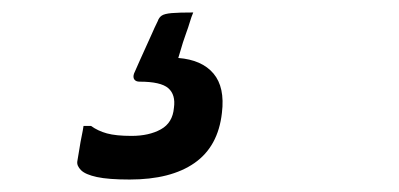

<svg xmlns="http://www.w3.org/2000/svg" viewBox="-20 -56 640 308"><path d="M290 -36Q287 -29 284.5 -20.5Q282 -12 279 -4Q276 4 273.5 12Q271 20 269 27L266 37Q304 40 322.5 62Q341 84 336 125Q330 179 292 205.5Q254 232 188 232Q154 232 135.5 228Q117 224 110 217Q103 210 104 203Q106 192 107.5 182Q109 172 111 162.5Q113 153 114 146H126Q137 154 151.5 158Q166 162 191 162Q219 162 238 151.5Q257 141 259 117Q262 96 250 85.5Q238 75 204 75Q198 75 195.5 71.5Q193 68 195 62Q200 51 204.5 40.5Q209 30 214 19.5Q219 9 223.5 -1.5Q228 -12 233 -22Q235 -28 239.5 -31Q244 -34 255.5 -35Q267 -36 290 -36Z"/></svg>

Font: RecMonoLinear Nerd Font Mono
Style: Italic
Weight: 400
Italic angle: -10°
Monospace: yes
Version: Version 1.085; ttfautohint (v1.8.4.7-5d5b);Nerd Fonts 3.2.1